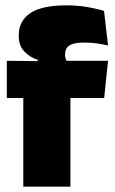

<svg xmlns="http://www.w3.org/2000/svg" viewBox="-20 -697 428 717"><path d="M228 -677Q269.5 -677 306 -670.8Q342.5 -664.5 368.5 -656L383.5 -527Q364.5 -531.5 343 -534.8Q321.5 -538 296.5 -538Q266.5 -538 250.5 -532.5Q234.5 -527 228.8 -517Q223 -507 223 -493.5V-492.5Q223 -482.5 226.2 -475Q229.5 -467.5 234.5 -460.5L121 -456.5V-473.5Q91.5 -483 70.8 -504.8Q50 -526.5 50 -562.5V-565Q50 -619 93.2 -648Q136.5 -677 228 -677ZM67 0V-420.5H243V0ZM5.5 -331V-470L145 -468.5L211 -470H383.5L369 -331Z"/></svg>

Font: Anek Bangla Medium ExtraBold
Style: Regular
Weight: 800
Version: Version 1.003